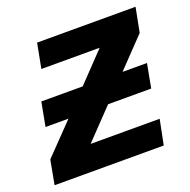

<svg xmlns="http://www.w3.org/2000/svg" viewBox="-117 -626 718 724"><g transform="rotate(-20 241.5 -264.0)"><path d="M421 0H-17L1 -97L118 -218H26L44 -314H210L320 -429H86L105 -528H500L481 -430L370 -314H468L450 -218H277L164 -100H441Z"/></g></svg>

Font: Libra Sans
Style: Bold Italic
Weight: 700
Italic angle: -12°
Foundry: Context Ltd
Version: Version 1.002